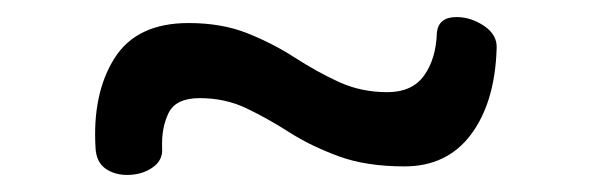

<svg xmlns="http://www.w3.org/2000/svg" viewBox="-20 -420 690 225"><path d="M454 -225Q409 -225 376.5 -237Q344 -249 319 -265Q294 -281 269 -293Q244 -305 214 -305Q186 -305 177.5 -287.5Q169 -270 170 -246Q171 -232 158.5 -223.5Q146 -215 129 -215Q114 -215 103.5 -222.5Q93 -230 92 -246Q88 -310 114 -351.5Q140 -393 201 -393Q240 -393 270 -381Q300 -369 325.5 -352.5Q351 -336 377 -324Q403 -312 434 -312Q463 -312 477 -331.5Q491 -351 492 -382Q494 -400 515 -400Q532 -400 547.5 -389.5Q563 -379 562 -363Q560 -300 532 -262.5Q504 -225 454 -225Z"/></svg>

Font: Playpen Sans Deva
Style: Regular
Weight: 400
Designer: Pooja Saxena, Gunjan Panchal, Laura Meseguer, Veronika Burian, José Scaglione
Foundry: TypeTogether
Version: Version 2.000